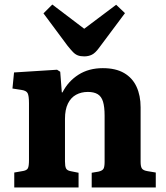

<svg xmlns="http://www.w3.org/2000/svg" viewBox="-20 -828 732 848"><path d="M43 0V-66L83 -73Q99 -76 103.5 -85.5Q108 -95 108 -121V-372Q108 -405 102 -416.5Q96 -428 74 -431L35 -437L42 -508L232 -520L246 -511L253 -420H256Q281 -469 326.5 -498Q372 -527 434 -527Q491 -527 528 -505.5Q565 -484 583 -445Q601 -406 601 -354V-113Q601 -92 607 -83.5Q613 -75 632 -72L668 -66V0H385V-65L415 -70Q432 -74 437 -82.5Q442 -91 442 -113V-317Q442 -356 435 -379Q428 -402 411.5 -412Q395 -422 368 -422Q339 -422 316 -409.5Q293 -397 280 -370.5Q267 -344 267 -303V-115Q267 -94 271.5 -84.5Q276 -75 292 -72L327 -65V0ZM352 -579Q335 -579 323.5 -583.5Q312 -588 302 -598.5Q292 -609 279 -625L172 -769L211 -808L352 -701L493 -807L532 -770L417 -616Q401 -594 386 -586.5Q371 -579 352 -579Z"/></svg>

Font: Literata 18pt
Style: Bold
Weight: 700
Designer: Latin by Veronika Burian and Jose Scaglione. Greek by Irene Vlachou. Cyrillic by Vera Evstafieva.
Foundry: TypeTogether
Version: Version 3.103;gftools[0.9.29]